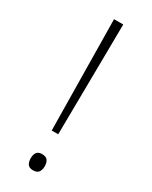

<svg xmlns="http://www.w3.org/2000/svg" viewBox="-188 -832 626 793"><g transform="rotate(30 125.5 -435.0)"><path d="M141 -262H110L103 -789H147ZM92 -120Q92 -137 99.5 -147.5Q107 -158 124 -158Q144 -158 151.5 -147.5Q159 -137 159 -120Q159 -102 151.5 -91.5Q144 -81 124 -81Q107 -81 99.5 -91.5Q92 -102 92 -120Z"/></g></svg>

Font: Noto Sans Kannada UI ExtraLight
Style: Regular
Weight: 200
Designer: Jelle Bosma - Monotype Design Team
Foundry: Monotype Imaging Inc.
Version: Version 2.005; ttfautohint (v1.8.4.7-5d5b)